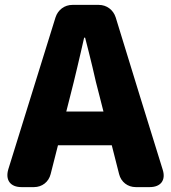

<svg xmlns="http://www.w3.org/2000/svg" viewBox="-20 -765 700 785"><path d="M552 -372 453 -694C443 -725 416 -745 384 -745H276C244 -745 217 -725 207 -694L14 -73C1 -29 22 0 68 0H119C152 0 179 -21 187 -53L217 -171H327H437L467 -53C475 -21 502 0 535 0H592C638 0 659 -29 645 -72ZM358 -491C367 -450 377 -409 387 -372L403 -309H251L267 -372C277 -409 286 -449 296 -490C306 -531 315 -572 324 -611H328C338 -573 348 -532 358 -491Z"/></svg>

Font: GenSenRounded2 TW H
Style: Regular
Weight: 900
Version: Version 2.100;PS 2.1;hotconv 16.6.51;makeotf.lib2.5.65220 DE